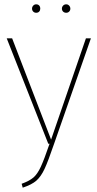

<svg xmlns="http://www.w3.org/2000/svg" viewBox="-20 -858 446 887"><path d="M230 -194Q202 -112 185.5 -77Q169 -42 148 -23.5Q127 -5 85 9L80 -9Q116 -22 134.5 -38Q153 -54 168.5 -87.5Q184 -121 209 -194H203L11 -681H36L216 -213L377 -681H400ZM166 -818Q166 -810 161 -804.5Q156 -799 147 -799Q139 -799 133.5 -804.5Q128 -810 128 -818Q128 -826 133.5 -832Q139 -838 147 -838Q156 -838 161 -832.5Q166 -827 166 -818ZM305 -818Q305 -810 299.5 -804.5Q294 -799 286 -799Q277 -799 271.5 -804.5Q266 -810 266 -818Q266 -826 271.5 -832Q277 -838 286 -838Q294 -838 299.5 -832Q305 -826 305 -818Z"/></svg>

Font: Fira Sans Extra Condensed Thin
Style: Regular
Weight: 250
Width: 1
Designer: Carrois Corporate & Edenspiekermann AG
Foundry: Carrois Corporate GbR & Edenspiekermann AG
Version: Version 4.203